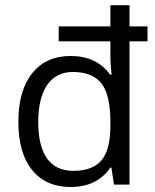

<svg xmlns="http://www.w3.org/2000/svg" viewBox="-20 -726 609 755"><path d="M418 -66.9H414.1Q361.8 9.3 257.8 9.3Q160.6 9.3 106.4 -57.4Q52.2 -124 52.2 -247.1Q52.2 -370.1 106.7 -438Q161.1 -505.9 257.8 -505.9Q359.4 -505.9 413.1 -432.6H418.9Q414.1 -470.2 414.1 -503.4V-563.5H210.9V-622.1H414.1V-705.6H489.3V-622.1H560.1V-563.5H489.3V0H428.2ZM267.6 -54.2Q344.7 -54.2 379.4 -95.9Q414.1 -137.7 414.1 -231.4V-247.1Q414.1 -353 378.9 -397.9Q343.8 -442.9 266.6 -442.9Q200.2 -442.9 165.3 -391.6Q130.4 -340.3 130.4 -246.1Q130.4 -150.9 165.3 -102.5Q200.2 -54.2 267.6 -54.2Z"/></svg>

Font: Bpm'online Open Sans
Style: Regular
Weight: 400
Foundry: Ascender Corporation
Version: Version 1.10